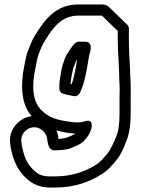

<svg xmlns="http://www.w3.org/2000/svg" viewBox="-20 -607 631 861"><path d="M265 -186C280 -182 296 -179 312 -176C323 -174 333 -181 338 -190C358 -230 368 -285 375 -331C378 -348 380 -361 383 -369C384 -372 385 -375 385 -378V-379L387 -391C388 -401 385 -420 362 -420H334C327 -420 320 -417 316 -413C301 -398 289 -377 281 -365C271 -350 268 -335 264 -324C255 -303 254 -279 252 -271C249 -259 246 -238 246 -221V-210C246 -198 255 -188 265 -186ZM296 -230C297 -239 299 -252 300 -260C303 -271 307 -299 309 -303C318 -322 319 -332 326 -342C320 -304 313 -261 301 -229C300 -229 297 -230 296 -230ZM516 -232C517 -215 517 -198 516 -173V-97C516 -55 512 -20 501 6C490 33 478 59 463 80C444 102 431 119 412 131C363 162 303 184 226 184H207C168 184 153 177 128 153C100 126 88 95 78 46L76 31C69 -17 119 -51 159 -30C176 -21 187 -6 191 13L193 27C196 47 203 67 223 67H226C249 67 284 65 306 54C326 45 351 36 361 19C366 13 369 11 372 6L378 -3C383 -11 387 -21 390 -31C390 -31 403 -79 357 -62C332 -53 286 -61 252 -68C210 -77 184 -93 160 -119C141 -141 129 -173 129 -221C129 -255 136 -289 143 -322C146 -338 149 -353 153 -364C165 -392 168 -404 183 -427C216 -480 254 -537 331 -537H433H437L508 -468V-431C508 -369 515 -304 515 -247C515 -242 516 -238 516 -232ZM233 -22C258 -16 284 -9 319 -8C292 5 284 13 242 16L241 5C239 -5 237 -13 233 -22ZM558 -431V-479C558 -485 555 -492 550 -497L466 -578C459 -585 446 -587 433 -587H331C230 -587 181 -518 141 -455C122 -426 117 -406 107 -383C100 -369 97 -350 93 -332C86 -300 79 -261 79 -221C79 -166 92 -120 122 -86C65 -79 16 -25 26 39L28 53V55C39 109 56 153 94 189C126 220 159 234 207 234H226C316 234 383 208 438 173C467 155 485 131 502 111C522 88 535 56 547 25C561 -10 566 -52 566 -97V-173C568 -261 558 -346 558 -431Z"/></svg>

Font: Blanket
Style: BlkOutline
Weight: 900
Foundry: Cannot Into Space Fonts
Version: Version 0.9